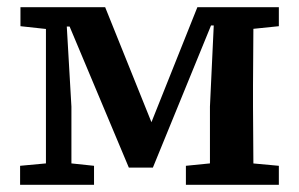

<svg xmlns="http://www.w3.org/2000/svg" viewBox="-20 -515 832 535"><path d="M339 -48 174 -441H140V-495H273L405 -167H399L530 -495H602V-444H568L406 -48ZM565 0V-218L578 -495H687Q686 -465 686 -427.5Q686 -390 685.5 -351Q685 -312 685 -277V-218Q685 -184 685.5 -144.5Q686 -105 686 -67.5Q686 -30 687 0ZM36 0V-53L133 -62H157L242 -53V0ZM498 0V-53L598 -63H649L757 -53V0ZM37 -442V-495H144V-432H129ZM108 0V-495H163L179 -218V0ZM637 -432V-495H757V-442L660 -432Z"/></svg>

Font: Source Serif 4 SemiBold
Style: Regular
Weight: 600
Designer: Frank Grießhammer
Foundry: Adobe Systems Incorporated
Version: Version 4.004;hotconv 1.0.116;makeotfexe 2.5.65601